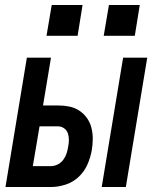

<svg xmlns="http://www.w3.org/2000/svg" viewBox="-20 -752 640 772"><path d="M389 0 475 -520H572L486 0ZM2 0 88 -520H185L153 -328H213Q237 -328 259 -323.5Q281 -319 299 -307Q317 -295 329.5 -277.5Q342 -260 347.5 -238.5Q353 -217 353 -194Q353 -171 349 -148Q344 -119 331.5 -90.5Q319 -62 296 -40.5Q273 -19 243 -9.5Q213 0 184 0ZM184 -84Q198 -84 211.5 -90.5Q225 -97 234 -109Q243 -121 247.5 -134.5Q252 -148 254 -162Q257 -176 257 -189.5Q257 -203 253 -215.5Q249 -228 238 -236Q227 -244 213 -244H139L112 -84ZM397 -608 418 -732H542L522 -608ZM167 -608 188 -732H312L292 -608Z"/></svg>

Font: Iosevka SS04 Md Ex Obl
Style: Regular
Weight: 500
Width: 7
Italic angle: -9°
Monospace: yes
Designer: Belleve Invis
Foundry: Belleve Invis
Version: Version 19.0.0; ttfautohint (v1.8.4)